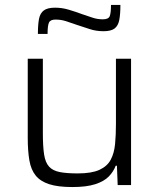

<svg xmlns="http://www.w3.org/2000/svg" viewBox="-20 -747 641 775"><path d="M272 8Q214 8 178.5 -3.5Q143 -15 124 -38.5Q105 -62 98.5 -100Q92 -138 92 -190V-510H153V-209Q153 -156 158 -123.5Q163 -91 178 -74.5Q193 -58 221 -52.5Q249 -47 294 -47Q350 -47 381.5 -61.5Q413 -76 427 -102.5Q441 -129 444.5 -165.5Q448 -202 448 -246V-510H509V0H455L452 -78H447Q438 -54 419 -34.5Q400 -15 364.5 -3.5Q329 8 272 8ZM133 -610Q133 -648 137.5 -671Q142 -694 157 -705Q172 -716 202 -716Q230 -716 257 -708Q284 -700 311 -690Q332 -683 352.5 -676Q373 -669 395 -669Q418 -669 423 -682Q428 -695 428 -727H466Q466 -690 461.5 -666.5Q457 -643 442.5 -632Q428 -621 398 -621Q368 -621 342.5 -629.5Q317 -638 289 -647Q267 -655 246.5 -661.5Q226 -668 204 -668Q183 -668 177.5 -655.5Q172 -643 172 -610Z"/></svg>

Font: Saira Thin Light
Style: Regular
Weight: 300
Version: Version 1.101